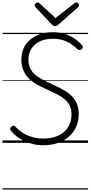

<svg xmlns="http://www.w3.org/2000/svg" viewBox="-20 -1149 728 1544"><path d="M328 19Q284 19 244.5 9.5Q205 0 172 -16Q139 -32 112.5 -53Q86 -74 68 -98Q60 -108 61 -115Q62 -122 72 -131Q82 -140 89 -139Q96 -138 106 -128Q129 -103 162 -81.5Q195 -60 236.5 -47.5Q278 -35 328 -35Q380 -35 421.5 -48Q463 -61 493 -86.5Q523 -112 539 -148Q555 -184 555 -230Q555 -271 540.5 -300Q526 -329 500 -351Q474 -373 439.5 -390.5Q405 -408 365 -426Q332 -441 301 -456.5Q270 -472 243 -491.5Q216 -511 195.5 -536.5Q175 -562 163.5 -595Q152 -628 152 -671Q152 -722 171 -762.5Q190 -803 224.5 -831.5Q259 -860 305 -875Q351 -890 405 -890Q457 -890 500 -876.5Q543 -863 578 -839.5Q613 -816 639 -786Q647 -778 646.5 -770.5Q646 -763 637 -754Q628 -747 620 -746.5Q612 -746 603 -753Q578 -778 549 -797Q520 -816 485 -826.5Q450 -837 405 -837Q360 -837 324 -825.5Q288 -814 262.5 -792Q237 -770 223 -739.5Q209 -709 209 -671Q209 -630 222.5 -601Q236 -572 260 -550.5Q284 -529 317 -511.5Q350 -494 388 -477Q430 -458 470 -437.5Q510 -417 542.5 -390Q575 -363 594 -324.5Q613 -286 613 -231Q613 -175 592.5 -129.5Q572 -84 534 -50.5Q496 -17 443.5 1Q391 19 328 19ZM593 -1129Q602 -1129 609 -1121.5Q616 -1114 616 -1106Q616 -1102 614.5 -1099Q613 -1096 609 -1092L450 -951Q442 -946 436.5 -942.5Q431 -939 422 -939Q414 -939 408.5 -942.5Q403 -946 397 -952L264 -1093Q261 -1097 260 -1101Q259 -1105 259 -1107Q259 -1116 267 -1122.5Q275 -1129 282 -1129Q288 -1129 291.5 -1126.5Q295 -1124 300 -1120L426 -1004L575 -1120Q581 -1124 584.5 -1126.5Q588 -1129 593 -1129ZM0 365H688V375H0ZM0 -20H688V0H0ZM0 -505H688V-500H0ZM0 -885H688V-875H0Z"/></svg>

Font: Playwrite GB S Guides
Style: Italic
Weight: 400
Italic angle: -7.01216°
Designer: Veronika Burian, José Scaglione
Foundry: TypeTogether
Version: Version 1.002